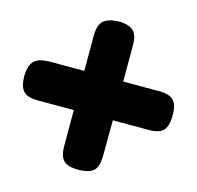

<svg xmlns="http://www.w3.org/2000/svg" viewBox="-103 -579 680 663"><g transform="rotate(-30 237.0 -247.5)"><path d="M336 -248 424 -160Q452 -133 452.5 -111Q453 -89 426 -62Q398 -34 376 -33.5Q354 -33 327 -61L238 -150L149 -62Q121 -34 99.5 -34Q78 -34 50 -61Q22 -89 22.5 -111Q23 -133 51 -160L139 -248L49 -338Q22 -365 22.5 -386.5Q23 -408 50 -436Q78 -462 100 -462Q122 -462 149 -436L238 -347L327 -436Q353 -462 375 -462Q397 -462 426 -436Q453 -408 453 -386Q453 -364 426 -338Z"/></g></svg>

Font: Fredoka SemiBold
Style: Regular
Weight: 600
Designer: Ben Nathan
Foundry: Milena B. Brandão, Ben Nathan
Version: Version 2.001